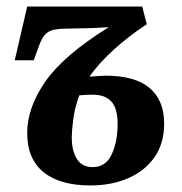

<svg xmlns="http://www.w3.org/2000/svg" viewBox="-20 -556 557 586"><path d="M256 10Q163 10 113 -30.5Q63 -71 63 -150Q63 -228 119 -308Q175 -388 312 -473Q281 -471 252 -470Q223 -469 200 -469Q167 -469 148.5 -466Q130 -463 119 -452Q108 -441 99 -416L83 -372H25L63 -536H414L428 -482Q377 -449 329.5 -406.5Q282 -364 253 -322Q269 -323 281 -324Q293 -325 302 -325Q392 -325 436.5 -287.5Q481 -250 481 -179Q481 -118 451.5 -76Q422 -34 371 -12Q320 10 256 10ZM263 -46Q303 -46 321 -85Q339 -124 339 -178Q339 -225 320 -246Q301 -267 263 -267Q243 -267 222 -265Q208 -227 203.5 -191Q199 -155 199 -138Q199 -96 214.5 -71Q230 -46 263 -46Z"/></svg>

Font: Noto Serif Condensed
Style: Bold Italic
Weight: 700
Width: 3
Italic angle: -12°
Designer: Monotype Design Team
Foundry: Monotype Imaging Inc.
Version: Version 2.014